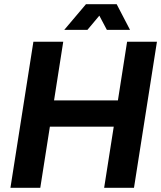

<svg xmlns="http://www.w3.org/2000/svg" viewBox="-20 -900 772 920"><path d="M30 0 140 -700H283L239 -419H545L589 -700H732L622 0H479L525 -293H219L173 0ZM288 -757 392 -880H539L603 -757H492L456 -825L399 -757Z"/></svg>

Font: MuseoModerno Thin SemiBold
Style: Italic
Weight: 600
Italic angle: -9°
Version: Version 1.003